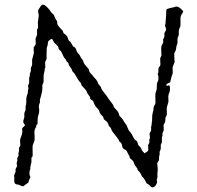

<svg xmlns="http://www.w3.org/2000/svg" viewBox="-20 -787 839 817"><path d="M141.1 -690.9 145 -720.7Q145 -724.6 143.1 -732.4Q141.1 -740.7 143.1 -745.1L148.9 -753.9Q155.3 -766.1 161.1 -767.1Q168.9 -768.1 180.2 -756.8Q191.4 -745.6 194.3 -739.7Q198.2 -732.9 204.1 -728.5Q210 -724.1 212.4 -715.8Q215.3 -707 219.2 -702.1Q224.6 -695.8 223.6 -688Q222.7 -680.2 247.1 -655.8Q248 -653.8 249 -649.9Q250 -646 251.5 -645Q267.1 -634.8 269 -624Q271 -613.3 279.8 -608.9Q282.2 -605 291 -589.8Q293 -587.9 297.4 -585.9Q301.8 -584 303.7 -576.7Q306.2 -569.3 307.6 -566.4Q309.1 -563.5 313.5 -559.1Q320.3 -551.8 322.3 -545.9Q324.2 -540 328.1 -536.6Q332 -533.2 332 -530.8Q334 -528.8 335.9 -521.5Q337.9 -514.2 348.6 -503.4Q358.9 -493.2 358.9 -487.3Q359.4 -481.4 364.3 -476.6Q369.1 -471.2 370.1 -470.2Q373 -467.8 375.5 -463.9Q377.9 -460 384.8 -453.1Q394.5 -443.4 398.9 -429.2Q409.7 -418.5 410.6 -412.1Q412.1 -405.8 422.4 -393.6Q432.6 -381.3 438.5 -372.1Q444.3 -362.8 451.2 -354.5Q457 -346.7 459 -343.8Q460.9 -340.8 461.9 -339.8Q462.9 -338.9 462.9 -335.4Q462.9 -332 470.7 -324.2Q478.5 -316.4 481.9 -311.5Q484.9 -307.1 488.8 -293Q490.7 -291 495.1 -287.6Q499.5 -284.2 505.4 -273.4Q511.7 -262.7 514.6 -259.8Q517.6 -256.8 518.6 -253.9Q522.9 -245.1 524.9 -239.3Q526.9 -233.4 529.3 -230.5Q532.2 -227.5 536.1 -222.7Q540 -218.3 545.9 -205.6Q551.8 -192.9 557.6 -189.9Q564.5 -186.5 565.9 -177.7Q567.4 -169.4 573.2 -165Q579.1 -160.2 582 -151.9Q585 -143.6 595.2 -134.8Q597.2 -134.8 598.6 -136.7Q600.1 -138.7 600.6 -138.7Q601.1 -139.2 603.5 -140.1Q606 -141.1 608.9 -144.5Q611.8 -147.9 610.8 -156.7Q609.9 -165 610.4 -168Q610.8 -170.9 611.8 -172.9Q612.8 -174.8 613.8 -176.3Q614.3 -177.7 615.2 -179.7Q616.2 -181.6 615.7 -186.5Q615.2 -191.9 615.2 -193.8Q618.2 -196.8 618.2 -200.2L616.2 -219.2L623 -231V-246.1Q626 -257.8 626 -267.1Q627.9 -272.9 627.4 -285.6Q627 -298.3 630.4 -309.1Q633.8 -319.3 633.3 -325.7Q632.8 -332 636.7 -337.9Q641.1 -343.8 641.6 -349.1Q642.1 -354 641.1 -370.1Q640.1 -386.2 642.1 -392.1L646 -403.8Q647 -407.2 647 -410.2V-416L647.9 -429.2Q647.9 -432.1 648.9 -435.1L653.8 -445.8Q655.3 -464.4 650.9 -471.2L653.8 -479V-486.8Q653.3 -497.1 657.2 -501.5Q661.1 -505.9 662.1 -509.3Q663.1 -512.7 662.1 -523.9Q661.1 -535.2 661.6 -538.1Q662.1 -541 667 -550.8Q667 -555.7 666 -572.3Q665 -588.9 668.9 -595.2Q672.9 -602.1 673.8 -604.5Q674.8 -606.9 674.3 -612.3Q673.3 -620.6 676.8 -624.5Q680.2 -628.9 679.7 -635.7Q679.2 -642.1 679.2 -645Q680.2 -647.9 683.6 -653.3Q687 -658.7 687 -663.1L682.1 -677.7L684.1 -686L687 -726.1Q687 -744.1 688.5 -746.6Q689.9 -749 704.1 -752.9L719.2 -755.9L728 -758.8Q737.8 -760.7 748.5 -750.5Q759.8 -740.2 759.8 -738.3Q759.8 -736.3 754.4 -728.5Q749 -720.2 748 -711.9V-679.2Q748 -675.3 744.1 -667.5Q740.2 -659.7 740.7 -649.9Q741.2 -640.1 740.2 -636.2L735.8 -626Q734.9 -623 735.4 -615.2Q735.8 -607.4 735.4 -604.5Q734.9 -601.6 732.9 -596.7Q731 -590.8 730.5 -588.9Q730 -586.9 729.5 -580.6Q729 -572.3 724.6 -566.4Q720.2 -561 721.7 -543.5Q723.1 -525.9 723.1 -522.9L714.8 -502Q713.9 -498 714.8 -486.3Q715.8 -474.6 712.9 -468.8Q710 -462.9 708 -452.6Q706.1 -442.4 704.1 -437Q702.1 -435.1 695.3 -432.6Q688.5 -430.2 687.5 -426.3Q687 -422.4 691.9 -421.9Q694.3 -423.8 698.2 -423.8Q706.1 -423.8 702.1 -397Q695.3 -383.8 696.3 -371.6Q696.8 -359.4 696.8 -354L689.9 -330.1Q689 -325.2 689.9 -313.5Q690.9 -301.8 689 -295.9L684.1 -286.1Q684.1 -267.6 680.7 -263.7Q677.7 -259.8 676.8 -256.8Q675.8 -253.9 676.3 -245.6Q676.8 -237.3 676.8 -232.9L671.9 -221.2Q670.9 -220.7 671.4 -215.8Q671.9 -210.9 671.4 -209.5Q670.9 -208 669.9 -205.6Q668.9 -203.1 668.9 -202.1V-181.2L664.1 -170.9V-155.3Q664.1 -150.9 659.2 -141.1V-129.4Q656.2 -120.1 656.7 -113.3Q657.2 -106.9 655.8 -104L648.9 -92.8L650.9 -70.8Q651.9 -67.4 650.4 -54.7Q648.9 -42 649.9 -38.1Q650.9 -34.2 648.9 -28.8Q647 -23.4 647 -21L648.9 -13.2Q647.9 -6.8 643.1 1Q637.7 8.8 632.8 9.8Q627.9 10.7 625.5 9.8Q623 8.8 621.6 7.3Q620.1 5.9 618.2 3.4Q613.8 -2 604 -6.8Q602.1 -9.8 598.1 -18.1Q594.2 -26.4 589.8 -30.8Q585 -35.2 583.5 -37.6Q582 -40 580.1 -44.9Q578.1 -49.8 576.7 -51.3Q575.2 -52.7 573.2 -55.7Q571.3 -58.6 568.4 -60.5Q565.4 -62.5 564.9 -66.4Q564.9 -70.3 564 -70.8Q563 -71.3 559.6 -76.2Q556.2 -81.1 554.2 -83.5Q552.2 -85.9 549.8 -94.2Q547.4 -102.5 540.5 -107.4Q530.8 -114.3 531.7 -117.7Q532.2 -121.1 528.3 -127Q524.4 -132.8 522.5 -137.7Q520 -143.1 518.6 -145.5Q517.1 -147.9 512.7 -149.9Q500.5 -155.3 500 -165Q499 -174.8 494.1 -179.7Q489.3 -185.1 486.8 -186Q486.8 -191.9 475.6 -205.1Q464.4 -218.8 459.5 -225.6Q454.6 -232.4 453.1 -238.3Q451.2 -244.1 447.3 -247.1Q443.4 -250 442.9 -252.9Q437.5 -269 429.7 -273.4Q421.9 -277.8 420.9 -283.2Q419.4 -291 416 -293.5Q412.6 -295.4 408.2 -301.3Q403.8 -307.1 402.8 -313Q401.9 -318.8 393.6 -326.7Q385.3 -334.5 381.3 -344.2Q377.9 -354 376.5 -356.4Q375 -358.9 370.6 -361.3Q366.2 -363.8 363.8 -366.2V-370.6Q363.8 -375 358.4 -380.9Q351.6 -388.7 349.6 -395Q348.6 -401.4 338.9 -411.1Q329.1 -420.9 326.2 -424.8L325.2 -432.1Q314.9 -442.4 307.6 -456.1Q299.8 -469.7 297.9 -472.7Q295.9 -475.6 292.5 -479Q289.1 -481.9 288.1 -483.9Q287.1 -485.4 286.1 -489.3Q285.2 -493.2 279.3 -501Q273.4 -508.8 272.9 -510.7Q272 -512.7 272 -515.1Q272 -517.1 271 -518.6Q270 -520 267.1 -522.5Q264.2 -524.9 263.2 -526.4Q262.2 -527.8 261.2 -530.8Q260.7 -533.2 256.8 -537.1Q252.9 -541 249 -549.3Q245.1 -557.6 242.2 -563.5Q240.2 -569.3 234.4 -573.7Q228.5 -577.6 229 -583.5Q228.5 -589.4 219.7 -597.2Q210.9 -605 209.5 -607.4Q208 -609.9 206.5 -613.3Q205.1 -616.2 203.1 -619.1Q201.2 -622.1 200.2 -622.1Q199.2 -622.1 192.4 -617.7Q185.5 -613.3 184.1 -607.4Q183.1 -601.6 183.1 -597.7Q183.1 -593.8 180.7 -588.9Q178.2 -584 178.2 -560.5V-536.1Q171.9 -523.4 171.9 -521L172.9 -500Q169.9 -494.1 169.9 -493.2V-487.8Q169.9 -483.9 167.5 -476.1Q165 -468.3 165.5 -454.6Q166 -440.9 165.5 -438Q165 -435.1 164.1 -433.6Q163.1 -432.1 162.1 -430.2Q159.2 -424.3 160.2 -411.6Q161.1 -398.9 149.9 -362.8Q149.9 -356.9 149.9 -351.1Q145 -341.3 145 -331.1L147 -320.8Q147 -305.2 143.6 -297.9Q140.1 -290 140.1 -275.9Q140.1 -261.7 139.6 -259.8Q139.2 -257.8 134.8 -254.9Q134.8 -248 132.8 -245.1Q130.9 -242.2 129.4 -239.3Q127.9 -236.3 127 -231.4Q126 -227.1 127 -211.4Q127.9 -195.8 127 -190.4Q126 -185.1 123.5 -179.2Q121.1 -173.8 119.6 -169.9Q118.2 -166 118.7 -149.4Q119.1 -132.8 119.1 -126.5Q119.1 -120.1 113.8 -116.2V-97.2L109.9 -80.1Q108.9 -78.1 108.9 -73.7V-67.9Q108.9 -64 106 -61Q105 -51.3 106 -40Q108.9 -40 108.9 -32.2L102.1 -17.1Q102.1 -12.7 101.1 -10.7Q99.6 -8.8 92.8 -4.4Q85.9 0 82 3.9Q78.1 7.8 68.4 2.9Q59.1 -2 54.2 -2Q39.1 -2 40.5 -22Q41 -27.8 41 -28.8L40 -41Q47.4 -55.7 46.4 -61.5Q44.9 -66.9 48.8 -72.8Q52.7 -78.6 53.2 -82L50.8 -90.8Q50.8 -96.2 52.7 -99.6Q54.7 -103 53.7 -107.4Q53.2 -111.8 53.2 -113.8L58.1 -123Q59.1 -125 58.6 -130.4Q58.1 -135.7 59.6 -139.6Q61 -143.6 61 -149.9V-159.2Q64 -162.1 65.9 -166Q66.9 -169.9 65.9 -179.7Q64.9 -189.5 65.9 -194.8L73.2 -214.8L75.2 -226.1L74.2 -238.8Q74.2 -243.2 80.1 -247.1Q85.9 -251 85.9 -254.4Q85.9 -257.8 82 -261.2Q78.1 -264.6 79.1 -273.9L83 -285.2Q84 -289.1 83.5 -295.9Q83 -302.7 84 -307.1L88.9 -319.8V-335Q91.8 -343.8 91.8 -349.6V-359.9Q91.8 -375 94.7 -381.3Q99.1 -390.1 98.6 -395.5Q98.1 -400.9 101.1 -410.6L99.1 -422.9Q99.1 -423.3 104 -433.1V-454.1L106.9 -465.8V-473.1L110.8 -482.9Q111.8 -485.4 111.3 -491.2Q110.8 -497.1 111.8 -499L116.2 -508.8Q117.2 -512.7 116.7 -521.5Q116.2 -530.3 117.2 -535.2L124 -561Q124 -564.5 123.5 -574.2Q123 -584 124 -586.4Q125 -588.9 127.9 -592.3Q130.9 -595.7 131.8 -598.6Q132.8 -601.6 131.8 -610.8Q130.9 -619.6 131.8 -624L137.2 -637.2Q138.2 -641.1 137.7 -648.4Q137.2 -655.8 137.2 -659.2Q142.1 -668.9 142.1 -669.9Z"/></svg>

Font: AntiqueNobleLightItalic
Style: LightItalic
Weight: 400
Version: Version 001.000